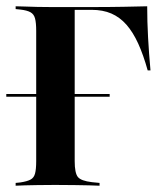

<svg xmlns="http://www.w3.org/2000/svg" viewBox="-20 -591 525 611"><path d="M0 -283.1V-291.9H329V-283.1ZM95.2 -201.6V-492.7Q95.2 -518.5 91.5 -532.3Q87.9 -546 77 -552Q66.1 -558.1 45.2 -560.5L29.8 -562.1V-571Q41.9 -571 59.3 -570.2Q76.6 -569.4 98.8 -569Q121 -568.5 146 -568.5H157.3H261.3Q328.2 -568.5 373 -569.4Q417.7 -570.2 448.4 -571Q448.4 -522.6 451.2 -471.4Q454 -420.2 458.9 -366.9H450Q436.3 -416.1 419.8 -452.4Q403.2 -488.7 382.3 -512.5Q361.3 -536.3 334.3 -548Q307.3 -559.7 271 -559.7H217.7V-201.6ZM146 -2.4Q121 -2.4 98.8 -2Q76.6 -1.6 59.3 -1.2Q41.9 -0.8 29.8 0V-8.9L45.2 -10.5Q66.1 -13.7 77 -19.4Q87.9 -25 91.5 -38.7Q95.2 -52.4 95.2 -78.2V-201.6H217.7V-78.2Q217.7 -40.3 227.8 -27.8Q237.9 -15.3 272.6 -11.3L296.8 -8.9V0Q283.1 -0.8 262.9 -1.2Q242.7 -1.6 217.7 -2Q192.7 -2.4 165.3 -2.4H157.3Z"/></svg>

Font: Playfair 144pt SemiCondensed
Style: Bold
Weight: 700
Width: 4
Designer: Claus Eggers Sørensen
Foundry: Claus Eggers Sørensen
Version: Version 2.203